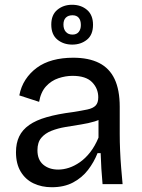

<svg xmlns="http://www.w3.org/2000/svg" viewBox="-20 -772 595 805"><path d="M197 13Q155 13 121 -3Q87 -19 67 -52Q47 -85 47 -134Q47 -172 60.5 -200Q74 -228 102.5 -248Q131 -268 176.5 -281Q222 -294 285 -302Q323 -308 346.5 -313Q370 -318 381 -329.5Q392 -341 392 -364Q392 -401 366 -427.5Q340 -454 284 -454Q255 -454 225 -444Q195 -434 173 -410Q151 -386 144 -345L61 -372Q68 -409 87 -438Q106 -467 134.5 -488Q163 -509 201.5 -519.5Q240 -530 287 -530Q352 -530 395.5 -508Q439 -486 460.5 -440.5Q482 -395 482 -324V-210Q482 -178 483.5 -141.5Q485 -105 488 -68.5Q491 -32 494 0H410Q407 -32 405 -64.5Q403 -97 402 -130H389Q374 -92 349 -59.5Q324 -27 286.5 -7Q249 13 197 13ZM224 -61Q246 -61 269 -68.5Q292 -76 315 -92Q338 -108 358 -133.5Q378 -159 393 -195V-291L420 -287Q404 -271 377.5 -263Q351 -255 319 -250Q287 -245 254.5 -239.5Q222 -234 195.5 -223.5Q169 -213 153 -194Q137 -175 137 -142Q137 -102 161.5 -81.5Q186 -61 224 -61ZM283 -585Q246 -585 220.5 -606Q195 -627 195 -669Q195 -710 220.5 -731Q246 -752 282 -752Q320 -752 345 -730.5Q370 -709 370 -668Q370 -626 344.5 -605.5Q319 -585 283 -585ZM284 -627Q301 -627 310 -638Q319 -649 319 -667Q319 -687 310 -697.5Q301 -708 284 -708Q266 -708 256 -698Q246 -688 246 -669Q246 -650 256 -638.5Q266 -627 284 -627Z"/></svg>

Font: Bricolage Grotesque 17pt
Style: Regular
Weight: 400
Version: Version 1.001;gftools[0.9.33.dev8+g029e19f]